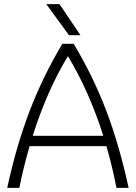

<svg xmlns="http://www.w3.org/2000/svg" viewBox="-20 -913 660 933"><path d="M497 -203H124Q94 -101 74 0H15Q60 -207 124.5 -375Q189 -543 283 -700H338Q432 -544 496 -376Q560 -208 605 0H546Q524 -112 497 -203ZM482 -253Q413 -470 310 -640Q209 -474 139 -253ZM205 -893H269L371 -742H315Z"/></svg>

Font: Krub Light
Style: Regular
Weight: 300
Designer: Ekaluck Peanpanawate
Foundry: Cadson Demak Co.,Ltd.
Version: Version 1.000; ttfautohint (v1.6)